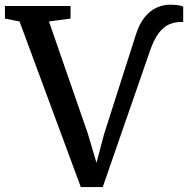

<svg xmlns="http://www.w3.org/2000/svg" viewBox="-40 -768 779 796"><path d="M295 7.5 41 -679 -19.5 -691V-743H252.5V-691L163 -679L324.5 -213L360 -93L391.5 -212L523 -623.5Q538.5 -671.5 561.2 -698.5Q584 -725.5 610.8 -737Q637.5 -748.5 663.5 -748.5Q688 -748.5 701.5 -745.8Q715 -743 719.5 -741V-676Q719.5 -677 717.2 -677Q715 -677 711.5 -677Q685.5 -677 662.5 -667.5Q639.5 -658 619 -632Q598.5 -606 581.5 -556.5L386 7.5Z"/></svg>

Font: Merriweather 20pt Medium
Style: Regular
Weight: 500
Version: Version 2.100